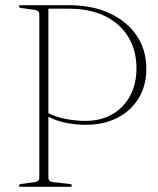

<svg xmlns="http://www.w3.org/2000/svg" viewBox="-20 -720 610 740"><path d="M544 -455Q544 -390 514.2 -341.2Q484.5 -292.5 432.2 -265.8Q380 -239 311.5 -239Q274 -239 236 -246.2Q198 -253.5 166.5 -270V-35.5Q166.5 -20 184.5 -18L248 -11Q257 -10 257 -5Q257 0 249 0H61Q53 0 53 -5Q53 -10 62 -11L113.5 -18Q131.5 -20.5 131.5 -35.5V-664.5Q131.5 -679.5 114 -682L62 -689Q53 -690 53 -695Q53 -700 61 -700H245.5Q335.5 -700 402.8 -668.8Q470 -637.5 507 -582.5Q544 -527.5 544 -455ZM166.5 -686.5V-284Q196 -268.5 235 -261.2Q274 -254 308 -254Q369 -254 413.5 -280Q458 -306 482 -351.8Q506 -397.5 506 -456.5Q506 -525.5 474.5 -577.5Q443 -629.5 384.5 -658Q326 -686.5 245.5 -686.5Z"/></svg>

Font: Fraunces 72pt Thin
Style: Regular
Weight: 100
Version: Version 1.000;[b76b70a41]